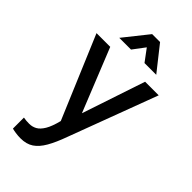

<svg xmlns="http://www.w3.org/2000/svg" viewBox="-290 -796 1098 1098"><g transform="rotate(45 259.5 -247.0)"><path d="M125 230Q105 230 85 227Q65 224 55 221V132Q64 134 77 135Q90 136 101 136Q126 136 147 124.5Q168 113 186 83Q204 53 218 -3L7 -503H118L272 -120L400 -503H510L309 34Q285 101 260 144.5Q235 188 203.5 209Q172 230 125 230ZM118 -576 236 -724H300L417 -576H322L238 -689H298L213 -576Z"/></g></svg>

Font: Inclusive Sans Medium
Style: Regular
Weight: 500
Designer: Olivia King
Foundry: Olivia King
Version: Version 2.004